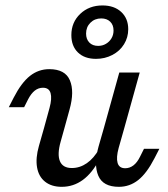

<svg xmlns="http://www.w3.org/2000/svg" viewBox="-20 -684 627 716"><path d="M140.2 -356.8Q123.3 -356.8 109.6 -346Q96 -335.2 84.8 -313.6L70 -284.2H12.8L30.9 -319.6Q59.7 -375.6 91.7 -400.9Q123.7 -426.1 163.6 -426.1Q223.1 -426.1 240.6 -384.5Q258.2 -342.9 239.4 -275.7L220.4 -206.7H144.2L164.7 -281.5Q174.3 -316.8 168.6 -336.8Q162.8 -356.8 140.2 -356.8ZM247.8 -57.4Q277.9 -57.4 303.9 -75.5Q329.9 -93.6 349.6 -128.2L351.4 -90.7Q324.1 -38.7 288.9 -13Q253.7 12.7 210.2 12.7Q172.3 12.7 148.2 -6.3Q124.2 -25.3 118.2 -59.8Q112.2 -94.2 125.1 -139.6L144.2 -206.7H220.4L206.2 -155.8Q192.8 -108.1 203.5 -82.8Q214.2 -57.4 247.8 -57.4ZM424.8 -413.4H501L443.6 -206.7H367.4ZM446.9 -56.6Q463.8 -56.6 477.8 -67.4Q491.8 -78.2 502.3 -99.8L517 -129.2H574.3L556.1 -93.8Q527.3 -37.8 495.4 -12.5Q463.4 12.7 423.5 12.7Q364 12.7 346.5 -28.9Q328.9 -70.5 347.6 -137.7L367.4 -206.7H443.6L422.4 -131.9Q412.8 -96.6 418.5 -76.6Q424.2 -56.6 446.9 -56.6ZM246.1 -553.2Q246.1 -600.8 279.2 -632.3Q312.2 -663.7 362.2 -663.7Q405.8 -663.7 432 -639.5Q458.2 -615.3 458.2 -575Q458.2 -544.4 442.5 -519Q426.8 -493.5 398.9 -479Q371.1 -464.5 338.1 -464.5Q295.3 -464.5 270.7 -488.3Q246.1 -512.1 246.1 -553.2ZM403.4 -570.2Q403.4 -591.1 390.9 -603.2Q378.4 -615.3 357.4 -615.3Q333.2 -615.3 317.1 -599.2Q301 -583.1 301 -558.9Q301 -537.9 313.1 -525.4Q325.1 -512.9 346.1 -512.9Q362.2 -512.9 375.1 -520.6Q388.1 -528.2 395.7 -541.1Q403.4 -554 403.4 -570.2Z"/></svg>

Font: Playfair Micro SmCond SmLight
Style: Italic
Weight: 360
Width: 4
Italic angle: -15.6°
Designer: Claus Eggers Sørensen
Foundry: Claus Eggers Sørensen
Version: Version 2.203;Glyphs 3.3 (3326)